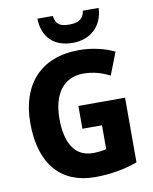

<svg xmlns="http://www.w3.org/2000/svg" viewBox="-101 -1018 879 1102"><g transform="rotate(-10 338.5 -466.5)"><path d="M551 -943H459C452 -891 415 -878 371 -878C321 -878 291 -889 284 -943H194C197 -834 262 -771 371 -771C476 -771 547 -839 551 -943ZM339 -409V-276H453V-137C432 -132 404 -128 375 -128C269 -128 219 -214 219 -355C219 -495 280 -587 399 -587C455 -587 507 -572 552 -548L603 -679C548 -706 475 -724 397 -724C173 -724 50 -583 50 -359C50 -119 166 10 363 10C456 10 538 -6 611 -32V-409Z"/></g></svg>

Font: Noto Sans Myanmar SemiCondensed ExtraBold
Style: Regular
Weight: 800
Width: 4
Designer: Monotype Design Team
Foundry: Monotype Imaging Inc.
Version: Version 2.107